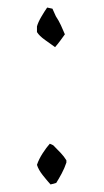

<svg xmlns="http://www.w3.org/2000/svg" viewBox="-20 -479 277 509"><path d="M126 -354Q115 -362 99.5 -373Q84 -384 78 -394V-409Q81 -420 89.5 -434.5Q98 -449 105 -459L119 -456L128 -436Q136 -424 141.5 -412Q147 -400 152 -388Q147 -381 140 -371.5Q133 -362 126 -354ZM114 10Q104 -1 93 -15Q82 -29 78 -42Q83 -57 93 -72.5Q103 -88 112 -98L121 -94Q132 -83 141 -73.5Q150 -64 156 -54V-48Q151 -33 143.5 -19Q136 -5 129 6Z"/></svg>

Font: Labrada Light
Style: Regular
Weight: 300
Designer: Mercedes Jáuregui
Foundry: Omnibus-Type Team
Version: Version 1.000; ttfautohint (v1.8.4.7-5d5b)